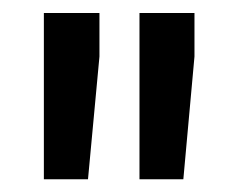

<svg xmlns="http://www.w3.org/2000/svg" viewBox="-20 -770 360 295"><path d="M132.8 -750V-683.1L115.2 -494.6H47.4V-677.7V-750ZM278.8 -750V-683.1L261.7 -494.6H194.3V-681.6V-750Z"/></svg>

Font: Roboto Condensed Medium
Style: Regular
Weight: 500
Designer: Christian Robertson
Foundry: Google
Version: Version 3.0